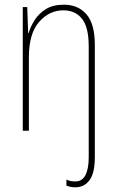

<svg xmlns="http://www.w3.org/2000/svg" viewBox="-20 -557 498 818"><path d="M301 241Q289 241 280 239Q271 237 263 234V208Q273 213 282.5 214.5Q292 216 301 216Q330 216 344 189Q358 162 358 113V-359Q358 -442 329 -477.5Q300 -513 250 -513Q190 -513 146.5 -463.5Q103 -414 103 -312V0H77V-527H96L100 -416H102Q110 -444 128 -472Q146 -500 176 -518.5Q206 -537 252 -537Q313 -537 348.5 -496Q384 -455 384 -366V114Q384 180 361.5 210.5Q339 241 301 241Z"/></svg>

Font: Noto Sans Tamil Condensed Thin
Style: Regular
Weight: 100
Width: 3
Designer: Jelle Bosma - Monotype Design Team
Foundry: Monotype Imaging Inc.
Version: Version 2.004; ttfautohint (v1.8.4.7-5d5b)